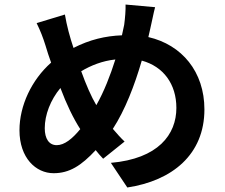

<svg xmlns="http://www.w3.org/2000/svg" viewBox="-20 -779 996 849"><path d="M230.8 -137.1C196.7 -137.1 177.9 -165.8 177.9 -212C177.9 -271 203.1 -337 247.2 -389.9C274.1 -317.8 305 -254.3 334.9 -208.1C299.7 -165.1 264.9 -137.1 230.8 -137.1ZM490.1 -516C468 -446 440 -373.9 405.9 -313.9C383.9 -350.9 360.1 -405.2 339.1 -464.1C383.2 -490.1 432.9 -509.9 490.1 -516ZM644.2 -650.9C650.2 -675.1 658.7 -721.2 665.8 -747.2L535.2 -758.9C536.2 -736.9 533 -697.1 529.1 -669C526.3 -655.2 523.1 -639.9 519.2 -622.9C446 -620 377.1 -604 305 -567.1C289.1 -614 275.2 -665.8 267 -714.8L142 -676.8C159.1 -641.7 170.1 -613.3 181.1 -578.1C188.2 -553.3 197.1 -527 206 -502.1C120 -426.1 66.1 -312.1 66.1 -203.1C66.1 -80.3 138.8 -13.1 217 -13.1C286.9 -13.1 339.1 -46.2 403.1 -115.1C413 -101.9 424 -90.2 436.1 -77.1L530.9 -153.1C512.8 -170.1 496.1 -189.3 479 -209.2C533 -292.3 574.9 -400.9 606.9 -511C702.8 -485.1 759.9 -407 759.9 -301.8C759.9 -183.9 679.3 -77.1 470.2 -58.9L543 50.1C741.1 20.2 883.9 -95.2 883.9 -295.1C883.9 -462 784.1 -581 636 -615.1Z"/></svg>

Font: Karasuma Gothic
Style: Bold
Weight: 700
Designer: Rasmus Andersson / Ryoko Nishizuka
Foundry: Genbu
Version: Version 1.00